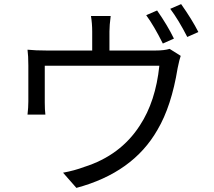

<svg xmlns="http://www.w3.org/2000/svg" viewBox="-20 -867 1040 935"><path d="M773 -655Q730 -741 692 -793L745 -816Q796 -743 827 -679ZM737 -621Q780 -621 806 -629L860 -595Q854 -579 845 -535Q815 -350 747 -235Q628 -26 352 48L287 -26Q342 -36 390 -54Q567 -110 661 -256Q738 -373 756 -547H198V-368Q198 -332 201 -309H114Q118 -343 118 -373V-548Q118 -596 114 -625Q153 -621 207 -621H429V-714Q429 -752 423 -789H519Q513 -743 513 -714V-621ZM862 -847Q915 -772 946 -711L892 -687Q849 -771 809 -824Z"/></svg>

Font: Source Han Sans K Regular
Style: Regular
Weight: 400
Designer: Ryoko NISHIZUKA  (kana & ideographs); Paul D. Hunt (Latin, Greek & Cyrillic); Wenlong ZHANG  (bopomofo); Sandoll Communi
Foundry: Adobe Systems Incorporated
Version: Version 1.00 July 18, 2014, initial release